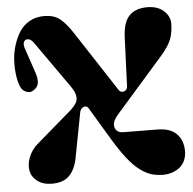

<svg xmlns="http://www.w3.org/2000/svg" viewBox="-55 -828 907 900"><g transform="rotate(-5 399.0 -378.0)"><path d="M543.9 -411.1 553.2 -641.1Q556.2 -711.9 585.7 -741.9Q615.2 -772 669.9 -772Q718.3 -772 747.1 -746.6Q775.9 -721.2 775.9 -686Q775.9 -646.5 764.4 -614.3Q752.9 -582 710.9 -534.2L492.2 -285.2Q466.8 -257.3 466.8 -234.9Q468.8 -198.2 509.8 -198.2L668 -196.8Q729 -196.3 758.5 -165.8Q788.1 -135.3 788.1 -85Q788.1 -58.1 777.6 -37.4Q767.1 -16.6 750 -5.1Q732.9 6.3 714.8 11.7Q696.8 17.1 679.2 17.1Q647.5 17.1 621.8 9.3Q596.2 1.5 567.9 -19.5Q539.6 -40.5 509.5 -78.9Q479.5 -117.2 443.8 -176.8L355 -325.2Q350.6 -332.5 342 -333.5Q333.5 -334.5 325.4 -328.1Q317.4 -321.8 314.9 -310.1L274.9 -100.1Q264.6 -44.4 236.3 -15.6Q208 13.2 154.8 13.2Q111.8 13.2 85.4 -7.1Q59.1 -27.3 53.7 -56.6Q48.3 -85.9 61.5 -120.1Q74.7 -154.3 105 -180.2L266.1 -318.8Q289.1 -339.4 297.6 -354.5Q306.2 -369.6 302.5 -388.9Q298.8 -408.2 279.8 -435.1L127.9 -650.9Q115.7 -668.5 102.1 -670.9Q88.4 -673.3 82 -662.1Q75.7 -650.9 81.1 -632.8L123 -508.8Q133.3 -474.1 127 -455.6Q120.6 -437 97.2 -425.8Q84.5 -420.9 68.1 -428.2Q51.8 -435.5 43.9 -454.1Q34.2 -477.5 30 -509.8Q25.9 -542 27.6 -577.6Q29.3 -613.3 40 -647.9Q50.8 -682.6 68.4 -710.7Q85.9 -738.8 116.2 -755.9Q146.5 -772.9 185.1 -772.9Q229.5 -772.9 257.3 -752Q285.2 -731 317.9 -681.2L503.9 -396Q508.8 -388.7 518.3 -387.5Q527.8 -386.2 535.6 -392.8Q543.5 -399.4 543.9 -411.1Z"/></g></svg>

Font: Pilowlava
Style: Regular
Weight: 400
Designer: Anton Moglia, Jérémy Landes, Maksym Kobuzan (Cyrillic), Velvetyne Type Foundry
Foundry: Anton Moglia, Jérémy Landes, Velvetyne Type Foundry
Version: Version 1.001;hotconv 1.0.109;makeotfexe 2.5.65596